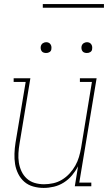

<svg xmlns="http://www.w3.org/2000/svg" viewBox="-20 -914 540 942"><path d="M194 8Q168 8 143 1Q118 -6 99.5 -22Q81 -38 69.5 -61Q58 -84 54 -109Q50 -134 51 -160.5Q52 -187 56 -213L106 -512H47V-530H129L76 -210Q72 -187 70.5 -163Q69 -139 72.5 -116.5Q76 -94 85.5 -73.5Q95 -53 111.5 -38Q128 -23 150 -16.5Q172 -10 196 -10Q218 -10 241 -15Q264 -20 284.5 -32.5Q305 -45 321.5 -63Q338 -81 349.5 -101.5Q361 -122 367.5 -144Q374 -166 378 -189L431 -512H372V-530H454L369 -18H428V0H347L363 -98Q351 -75 333.5 -54Q316 -33 293 -18.5Q270 -4 244.5 2Q219 8 194 8ZM406 -654Q400 -654 394 -656Q388 -658 384.5 -663Q381 -668 380 -674Q379 -680 380 -686Q381 -691 383.5 -695Q386 -699 389.5 -701.5Q393 -704 397.5 -705.5Q402 -707 406 -707Q413 -707 418.5 -704.5Q424 -702 427.5 -697Q431 -692 432 -686Q433 -680 432 -674Q432 -669 429.5 -665Q427 -661 423 -658.5Q419 -656 415 -655Q411 -654 406 -654ZM206 -654Q200 -654 194 -656Q188 -658 184.5 -663Q181 -668 180 -674Q179 -680 180 -686Q181 -691 183.5 -695Q186 -699 189.5 -701.5Q193 -704 197.5 -705.5Q202 -707 206 -707Q213 -707 218.5 -704.5Q224 -702 227.5 -697Q231 -692 232 -686Q233 -680 232 -674Q232 -669 229.5 -665Q227 -661 223 -658.5Q219 -656 215 -655Q211 -654 206 -654ZM190 -876V-894H490V-876Z"/></svg>

Font: Iosevka Slab Thin Oblique
Style: Regular
Weight: 100
Italic angle: -9°
Monospace: yes
Designer: Belleve Invis
Foundry: Belleve Invis
Version: Version 11.1.0; ttfautohint (v1.8.3)